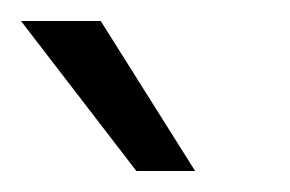

<svg xmlns="http://www.w3.org/2000/svg" viewBox="-20 -913 276 183"><path d="M110 -750 0 -893H76L166 -750Z"/></svg>

Font: Teachers
Style: Regular
Weight: 400
Designer: Alfredo Marco Pradil, Chank Diesel
Version: Version 1.001